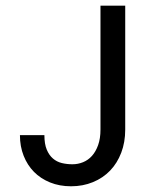

<svg xmlns="http://www.w3.org/2000/svg" viewBox="-20 -648 535 682"><path d="M424.8 -187.5Q424.8 -142.6 410.6 -105.5Q396.5 -68.4 371.1 -42Q345.7 -15.6 310.1 -1Q274.4 13.7 232.4 13.7Q191.4 13.7 157.7 0Q124 -13.7 100.6 -37.6Q77.1 -61.5 64 -94.7Q50.8 -127.9 50.8 -168H137.7Q137.7 -136.7 146 -116.7Q154.3 -96.7 168 -85Q181.6 -73.2 199.7 -68.8Q217.8 -64.5 237.3 -64.5Q256.8 -64.5 274.9 -71.8Q293 -79.1 306.6 -94.2Q320.3 -109.4 328.6 -132.8Q336.9 -156.2 336.9 -187.5V-627.9H424.8V-187.5Z"/></svg>

Font: Myanmar PaOh One
Style: Regular
Weight: 400
Designer: Debbi Hosken
Foundry: SIL
Version: Version 2.8